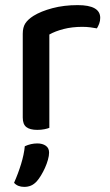

<svg xmlns="http://www.w3.org/2000/svg" viewBox="-20 -502 430 751"><path d="M173 -2Q166 1 153.5 3.5Q141 6 126 6Q97 6 83 -5Q69 -16 69 -42V-370Q69 -395 79 -410.5Q89 -426 111 -440Q140 -458 185 -470Q230 -482 284 -482Q372 -482 372 -432Q372 -420 368 -409.5Q364 -399 359 -391Q349 -393 334 -395Q319 -397 302 -397Q262 -397 229 -388.5Q196 -380 173 -367ZM124 207Q113 219 101 224Q89 229 75 229Q49 229 35 213Q51 177 62.5 139.5Q74 102 77 70Q101 59 126 59Q146 59 159 68Q172 77 172 95Q172 107 167.5 123Q163 139 156 154.5Q149 170 140.5 184Q132 198 124 207Z"/></svg>

Font: Baloo Da 2 Medium
Style: Regular
Weight: 500
Designer: Noopur Datye, Sulekha Rajkumar and Ek Type
Foundry: Ek Type
Version: Version 1.640;hotconv 1.0.111;makeotfexe 2.5.65597; ttfautoh